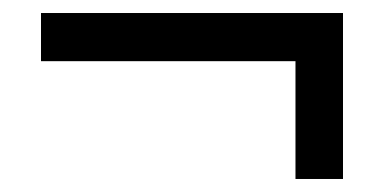

<svg xmlns="http://www.w3.org/2000/svg" viewBox="-20 -357 590 295"><path d="M43 -337H507V-82H434V-263H43Z"/></svg>

Font: EauTestInfant Semibold
Style: Italic
Weight: 600
Italic angle: -12°
Designer: Christian Thalmann (Catharsis Fonts)
Version: Version 0.001;PS 000.001;hotconv 1.0.88;makeotf.lib2.5.64775